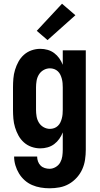

<svg xmlns="http://www.w3.org/2000/svg" viewBox="-20 -791 540 1034"><path d="M247 223Q223 223 199 219Q175 215 153 205.5Q131 196 113 180Q95 164 82.5 143.5Q70 123 63 99.5Q56 76 56 52H180Q180 65 184.5 78Q189 91 198.5 100.5Q208 110 221 114Q234 118 247 118Q264 118 280 108.5Q296 99 304.5 83.5Q313 68 315.5 50.5Q318 33 318 15V-78Q311 -60 299.5 -43.5Q288 -27 272 -15Q256 -3 236.5 2.5Q217 8 197 8Q173 8 150 0Q127 -8 109 -24Q91 -40 79.5 -61Q68 -82 61 -105Q54 -128 52 -152Q50 -176 50 -200V-320Q50 -344 52 -368Q54 -392 61 -415Q68 -438 79.5 -459Q91 -480 109 -496Q127 -512 150 -520Q173 -528 197 -528Q217 -528 236.5 -522.5Q256 -517 272 -505Q288 -493 299.5 -476.5Q311 -460 318 -442V-520H442V15Q442 42 438 69Q434 96 423 120.5Q412 145 393.5 165.5Q375 186 351.5 199.5Q328 213 301 218Q274 223 247 223ZM249 -97Q261 -97 272 -101Q283 -105 291.5 -113Q300 -121 305 -131.5Q310 -142 313 -153.5Q316 -165 317 -176.5Q318 -188 318 -200V-320Q318 -332 317 -343.5Q316 -355 313 -366.5Q310 -378 305 -388.5Q300 -399 291.5 -407Q283 -415 272 -419Q261 -423 249 -423Q231 -423 215 -414Q199 -405 189.5 -389.5Q180 -374 177 -356Q174 -338 174 -320V-200Q174 -182 177 -164Q180 -146 189.5 -130.5Q199 -115 215 -106Q231 -97 249 -97ZM236 -575 178 -625 314 -771 386 -709Z"/></svg>

Font: Iosevka SS04 Extrabold
Style: Regular
Weight: 800
Monospace: yes
Designer: Belleve Invis
Foundry: Belleve Invis
Version: Version 19.0.0; ttfautohint (v1.8.4)